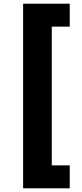

<svg xmlns="http://www.w3.org/2000/svg" viewBox="-20 -852 446 1038"><path d="M105 -832H357V-708H260V42H357V166H105Z"/></svg>

Font: Noto Sans Gurmukhi UI Black
Style: Regular
Weight: 900
Designer: Jelle Bosma - Monotype Design Team
Foundry: Monotype Imaging Inc.
Version: Version 2.004; ttfautohint (v1.8.4.7-5d5b)